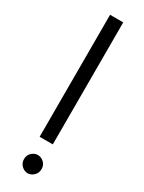

<svg xmlns="http://www.w3.org/2000/svg" viewBox="-199 -778 599 796"><g transform="rotate(30 100.5 -380.0)"><path d="M142 -54Q142 -73 129 -85Q116 -97 100 -97Q84 -97 71 -85Q58 -73 58 -54Q58 -35 71 -22.5Q84 -10 100 -10Q116 -10 129 -22.5Q142 -35 142 -54ZM131 -166V-750H68V-166Z"/></g></svg>

Font: Josefin Slab Thin SemiBold
Style: Regular
Weight: 600
Version: Version 2.000